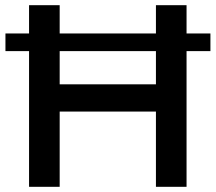

<svg xmlns="http://www.w3.org/2000/svg" viewBox="-20 -720 831 740"><path d="M791 -591V-523H699V0H581V-290H210V0H92V-523H1V-591H92V-700H210V-591H581V-700H699V-591ZM581 -395V-523H210V-395Z"/></svg>

Font: Montserrat-Arabic
Style: Regular
Weight: 400
Designer: Mohamed Gaber
Foundry: Kief Type Foundry
Version: Version 5.008;PS 005.008;hotconv 1.0.88;makeotf.lib2.5.64775